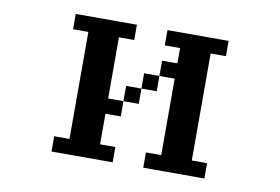

<svg xmlns="http://www.w3.org/2000/svg" viewBox="-64 -653 1129 773"><g transform="rotate(10 500.0 -266.0)"><path d="M562.5 15.6V-46.9H625V-359.4H562.5V-421.9H625V-484.4H562.5V-546.9H812.5V-484.4H750V-46.9H812.5V15.6ZM187.5 15.6V-46.9H250V-484.4H187.5V-546.9H437.5V-484.4H375V-234.4H437.5V-171.9H375V-46.9H437.5V15.6ZM562.5 -359.4V-296.9H500V-234.4H437.5V-296.9H500V-359.4Z"/></g></svg>

Font: KH Dot Dougenzaka 16
Style: Regular
Weight: 400
Designer: Original version for X68000 by Keitarou Hiraki (http://hp.vector.co.jp/authors/VA000874/) / TrueType conversion by Homem
Version: Version 1.00.20150527